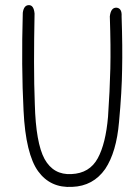

<svg xmlns="http://www.w3.org/2000/svg" viewBox="-20 -750 540 750"><path d="M115 -697Q113 -596 113 -507Q113 -418 116 -343Q120 -192 154 -129Q189 -66 259 -70Q330 -73 362 -132Q393 -189 402 -294Q409 -396 411 -482Q412 -525 411.5 -575.5Q411 -626 409 -686Q413 -721 435 -720Q457 -718 455 -686Q457 -625 457.5 -573.5Q458 -522 457 -479Q456 -393 445 -274Q435 -156 391 -90Q344 -23 262 -20Q177 -15 129 -81Q105 -114 90.5 -173.5Q76 -233 72 -318Q63 -491 69 -700Q73 -730 93 -730Q112 -730 115 -697Z"/></svg>

Font: Yomogi
Style: Regular
Weight: 400
Designer: satsuyako
Foundry: satsuyako
Version: Version 3.100